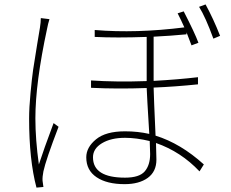

<svg xmlns="http://www.w3.org/2000/svg" viewBox="-20 -813 1040 866"><path d="M164.1 -731.4 203.1 -726.6Q196.3 -705.1 192.4 -683.6Q139.6 -438.5 139.6 -279.3Q139.6 -183.6 155.3 -71.3Q176.8 -137.7 221.7 -257.8L244.1 -241.2Q186.5 -90.8 175.8 -40Q170.9 -15.6 171.9 2Q171.9 5.9 175.8 30.3L144.5 33.2Q111.3 -91.8 111.3 -278.3Q111.3 -327.1 117.7 -394Q124 -460.9 129.4 -498.5Q134.8 -536.1 147.5 -612.3L160.2 -688.5Q164.1 -712.9 164.1 -731.4ZM657.2 -118.2Q657.2 -124 655.3 -176.8Q594.7 -191.4 543.9 -191.4Q480.5 -191.4 439.9 -167Q399.4 -142.6 399.4 -103.5Q399.4 -11.7 543.9 -11.7Q608.4 -11.7 632.8 -40Q657.2 -68.4 657.2 -118.2ZM873 -464.8V-432.6Q769.5 -421.9 672.9 -418Q673.8 -375 681.6 -201.2Q794.9 -166 899.4 -71.3L879.9 -40Q795.9 -128.9 683.6 -168Q685.5 -105.5 685.5 -92.8Q685.5 -39.1 646.5 -10.7Q607.4 17.6 542 17.6Q461.9 17.6 415.5 -13.7Q369.1 -44.9 369.1 -103.5Q369.1 -148.4 413.1 -184.6Q457 -220.7 543.9 -220.7Q601.6 -220.7 653.3 -209Q642.6 -383.8 641.6 -416Q508.8 -411.1 390.6 -417V-450.2Q502.9 -442.4 641.6 -447.3V-452.1V-646.5Q503.9 -641.6 407.2 -646.5V-677.7Q593.8 -662.1 811.5 -689.5Q794.9 -726.6 781.2 -752.9L808.6 -761.7Q858.4 -665 875 -620.1L843.8 -608.4Q834 -635.7 821.3 -667V-658.2Q751 -651.4 672.9 -647.5V-455.1V-448.2Q781.2 -454.1 873 -464.8ZM877.9 -782.2 907.2 -793Q942.4 -728.5 972.7 -651.4L942.4 -638.7Q907.2 -735.4 877.9 -782.2Z"/></svg>

Font: GenEi Gothic M ExtraLight
Style: Regular
Weight: 200
Designer: o_tamon (Modified); [Source Han Sans]
Ryoko NISHIZUKA  (kana & ideographs); Paul D. Hunt (Latin, Greek & Cyrillic); Wenl
Version: Version 1.1a;Original Version 1.004